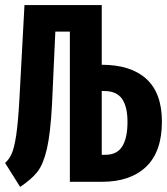

<svg xmlns="http://www.w3.org/2000/svg" viewBox="-35 -713 655 753"><path d="M364 -459Q478 -459 539 -403.5Q600 -348 600 -236Q600 -118 538 -59Q476 0 365 0H239V-589H182L169 -304Q163 -190 149 -129.5Q135 -69 112 -39.5Q89 -10 44 20L-15 -74Q1 -88 11 -110.5Q21 -133 28.5 -182.5Q36 -232 41 -322L61 -693H364ZM364 -356V-106H379Q424 -106 444.5 -139Q465 -172 465 -235Q465 -295 443.5 -325.5Q422 -356 374 -356Z"/></svg>

Font: Fira Mono
Style: Bold
Weight: 700
Monospace: yes
Designer: Carrois Corporate & Edenspiekermann AG
Foundry: Carrois Corporate GbR & Edenspiekermann AG
Version: Version 3.206